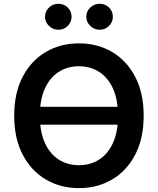

<svg xmlns="http://www.w3.org/2000/svg" viewBox="-20 -961 815 991"><path d="M721.6 -363.6Q721.6 -246.1 677.7 -162.5Q633.9 -78.8 558.4 -34.4Q483 9.9 387.4 9.9Q291.9 9.9 216.4 -34.6Q141 -79.2 97.1 -162.8Q53.3 -246.4 53.3 -363.6Q53.3 -481.2 97.1 -564.8Q141 -648.4 216.4 -692.8Q291.9 -737.2 387.4 -737.2Q483 -737.2 558.4 -692.8Q633.9 -648.4 677.7 -564.8Q721.6 -481.2 721.6 -363.6ZM589.1 -363.6Q589.1 -446.4 563.4 -503.4Q537.6 -560.4 492.2 -589.7Q446.7 -619 387.4 -619Q328.1 -619 282.7 -589.7Q237.2 -560.4 211.5 -503.4Q185.7 -446.4 185.7 -363.6Q185.7 -280.9 211.5 -223.9Q237.2 -166.9 282.7 -137.6Q328.1 -108.3 387.4 -108.3Q446.7 -108.3 492.2 -137.6Q537.6 -166.9 563.4 -223.9Q589.1 -280.9 589.1 -363.6ZM626.8 -409.8V-317.5H148.4V-409.8ZM281.2 -807.5Q253.2 -807.5 232.8 -827.4Q212.4 -847.3 212.4 -874.3Q212.4 -902.7 232.8 -922.1Q253.2 -941.4 281.2 -941.4Q310 -941.4 329.7 -922.1Q349.4 -902.7 349.4 -874.3Q349.4 -847.3 329.7 -827.4Q310 -807.5 281.2 -807.5ZM494.3 -807.5Q466.3 -807.5 445.8 -827.4Q425.4 -847.3 425.4 -874.3Q425.4 -902.7 445.8 -922.1Q466.3 -941.4 494.3 -941.4Q523.1 -941.4 542.8 -922.1Q562.5 -902.7 562.5 -874.3Q562.5 -847.3 542.8 -827.4Q523.1 -807.5 494.3 -807.5Z"/></svg>

Font: InterMG SemiBold
Style: Regular
Weight: 600
Designer: Rasmus Andersson
Foundry: rsms
Version: Version 3.019;December 26, 2023;FontCreator 15.0.0.2955 64-b